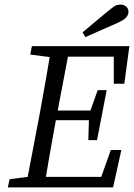

<svg xmlns="http://www.w3.org/2000/svg" viewBox="-20 -817 584 837"><path d="M14 0 22 -36 134 -50H139L130 0ZM92 0 155 -331Q168 -402 180.5 -473.5Q193 -545 204 -616H285L222 -285Q209 -214 196.5 -142.5Q184 -71 173 0ZM112 -579 119 -616H244L234 -565H223ZM130 0 139 -46H456L405 0L463 -163H509L473 0ZM187 -293 195 -335H402L394 -293ZM235 -570 244 -616H544L522 -452H476V-616L506 -570ZM365 -206 368 -308 371 -326 406 -424H445L403 -206ZM340 -676Q366 -698 392 -719.5Q418 -741 444 -763Q467 -782 478 -789.5Q489 -797 506 -797Q520 -797 530 -788.5Q540 -780 540 -766Q540 -754 531.5 -742.5Q523 -731 490 -716Q456 -701 421.5 -686Q387 -671 352 -655Z"/></svg>

Font: Lisu Bosa ExtraLight
Style: Italic
Weight: 200
Italic angle: -19°
Designer: David Morse, Annie Olsen, Victor Gaultney, Frank Grießhammer (Latin)
Foundry: SIL International
Version: Version 2.000